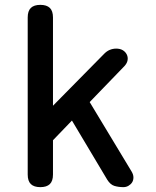

<svg xmlns="http://www.w3.org/2000/svg" viewBox="-20 -760 640 790"><path d="M198 -42Q198 -15 185 -2.5Q172 10 146 10Q120 10 107 -2.5Q94 -15 94 -42V-688Q94 -715 107 -727.5Q120 -740 146 -740Q172 -740 185 -727.5Q198 -715 198 -688V-325L406 -536Q418 -549 431 -554.5Q444 -560 458 -560Q474 -560 485 -553.5Q496 -547 501.5 -536Q507 -525 505 -512.5Q503 -500 492 -488L349 -340L521 -55Q529 -42 529 -30Q529 -18 523.5 -9.5Q518 -1 508.5 4.5Q499 10 488 10Q468 10 451 5Q434 0 421 -21L276 -264L198 -183Z"/></svg>

Font: Maple Mono Medium
Style: Regular
Weight: 500
Monospace: yes
Designer: subframe7536
Version: Version 7.000